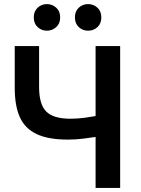

<svg xmlns="http://www.w3.org/2000/svg" viewBox="-20 -918 691 938"><path d="M447 0V-249Q421 -245 385.5 -240.5Q350 -236 311 -236Q216 -236 159 -263Q102 -290 77 -345.5Q52 -401 52 -488V-693H171V-493Q171 -408 206 -373Q241 -338 324 -338Q359 -338 392 -342.5Q425 -347 447 -351V-693H567V0ZM410 -768Q384 -768 365 -785.5Q346 -803 346 -833Q346 -863 365 -880.5Q384 -898 410 -898Q437 -898 456 -880.5Q475 -863 475 -833Q475 -803 456 -785.5Q437 -768 410 -768ZM209 -768Q183 -768 164 -785.5Q145 -803 145 -833Q145 -863 164 -880.5Q183 -898 209 -898Q235 -898 254.5 -880.5Q274 -863 274 -833Q274 -803 254.5 -785.5Q235 -768 209 -768Z"/></svg>

Font: Ubuntu Sans SemiBold
Style: Regular
Weight: 600
Designer: Dalton Maag Ltd
Foundry: Dalton Maag Ltd
Version: Version 1.006; ttfautohint (v1.8.4.7-5d5b)